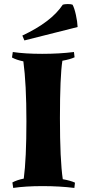

<svg xmlns="http://www.w3.org/2000/svg" viewBox="-20 -916 425 945"><path d="M287 -617Q275 -540 275 -334.5Q275 -129 289 -34Q328 -27 349 -17L346 9Q274 0 189.5 0Q105 0 45 9L41 -18Q63 -30 97 -37Q110 -135 110 -319Q110 -503 95 -614Q61 -621 39 -633L43 -660Q103 -651 187.5 -651Q272 -651 344 -660L347 -634Q326 -624 287 -617ZM289 -893Q298 -896 314 -896Q330 -896 337 -893Q346 -877 353.5 -843Q361 -809 362 -783L100 -717L90 -741Q233 -808 289 -893Z"/></svg>

Font: Almendra
Style: Bold
Weight: 700
Designer: Ana Sanfelippo
Foundry: Ana Sanfelippo
Version: Version 1.004